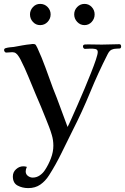

<svg xmlns="http://www.w3.org/2000/svg" viewBox="-20 -765 642 986"><path d="M602 -527Q602 -517 595 -516Q588 -515 576.5 -515Q565 -515 553.5 -510Q542 -505 533 -487Q484 -391 443 -291Q402 -191 353 -95Q324 -37 295.5 21.5Q267 80 232 135Q213 165 187 183Q161 201 125 201Q95 201 70.5 188Q46 175 46 141Q46 119 62.5 104Q79 89 100 89Q109 89 118 92Q112 104 112 115Q112 130 123.5 138.5Q135 147 148 147Q168 147 184.5 135.5Q201 124 211 108Q229 81 241.5 48Q254 15 254 -17Q254 -31 252 -45Q250 -59 246 -72Q240 -93 232 -113.5Q224 -134 216 -154Q203 -186 190.5 -217Q178 -248 164 -279Q145 -324 126.5 -369.5Q108 -415 86 -458Q83 -463 80.5 -468Q78 -473 74 -478Q69 -486 61.5 -491.5Q54 -497 43 -497Q36 -497 28 -496Q20 -495 12 -495Q7 -495 4 -499.5Q1 -504 1 -508Q1 -516 10 -518Q20 -521 30.5 -522Q41 -523 51 -524Q73 -528 95 -532Q117 -536 139 -538Q142 -539 145 -539Q148 -539 151 -539Q161 -539 164.5 -533Q168 -527 172 -519Q195 -469 214 -416.5Q233 -364 252 -312Q272 -263 290 -213Q308 -163 327 -113Q334 -126 347.5 -156.5Q361 -187 378.5 -226.5Q396 -266 414 -309Q432 -352 447.5 -391Q463 -430 472.5 -458.5Q482 -487 482 -498Q482 -511 469 -513.5Q456 -516 440 -515Q424 -514 416 -514Q412 -514 409 -518Q406 -522 406 -526Q406 -536 416.5 -536.5Q427 -537 433 -537Q450 -537 468 -536.5Q486 -536 503 -536Q526 -536 548.5 -537Q571 -538 593 -538Q598 -538 600 -534.5Q602 -531 602 -527ZM240 -691Q240 -669 224.5 -652.5Q209 -636 186 -636Q164 -636 149 -652.5Q134 -669 134 -691Q134 -712 149 -728.5Q164 -745 186 -745Q209 -745 224.5 -729Q240 -713 240 -691ZM466 -691Q466 -669 451 -652.5Q436 -636 414 -636Q392 -636 376.5 -652.5Q361 -669 361 -691Q361 -713 376.5 -729Q392 -745 414 -745Q436 -745 451 -729Q466 -713 466 -691Z"/></svg>

Font: Kaisei Decol
Style: Regular
Weight: 400
Designer: Font-Kai, 金井和夫
Foundry: KAZUO KANAI
Version: Version 5.003